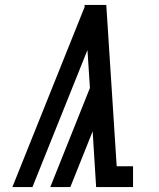

<svg xmlns="http://www.w3.org/2000/svg" viewBox="-20 -755 640 775"><path d="M264 0H183L343 -400L333 -553L111 0H30L322 -728L321 -735H409L451 -84H517V0H368L354 -225Z"/></svg>

Font: Iosevka HT Medium Extended
Style: Italic
Weight: 500
Width: 7
Italic angle: -9°
Monospace: yes
Designer: Belleve Invis
Foundry: Belleve Invis
Version: Version 32.3.0; ttfautohint (v1.8.4)